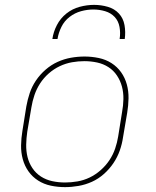

<svg xmlns="http://www.w3.org/2000/svg" viewBox="-20 -760 640 788"><path d="M247 8Q217 8 188.5 2Q160 -4 136.5 -19Q113 -34 97 -56.5Q81 -79 73.5 -106.5Q66 -134 66.5 -163.5Q67 -193 72 -223L88 -323Q93 -351 102 -378Q111 -405 127.5 -429.5Q144 -454 167 -474Q190 -494 216.5 -506Q243 -518 271 -523Q299 -528 327 -528Q356 -528 385 -522Q414 -516 437.5 -501Q461 -486 477 -463.5Q493 -441 500.5 -413.5Q508 -386 507.5 -356.5Q507 -327 502 -297L485 -197Q481 -169 471.5 -142Q462 -115 445.5 -90.5Q429 -66 406.5 -46Q384 -26 357.5 -14Q331 -2 302.5 3Q274 8 247 8ZM247 -11Q272 -11 298 -15.5Q324 -20 348 -31.5Q372 -43 393 -61.5Q414 -80 429 -102.5Q444 -125 452.5 -150Q461 -175 465 -200L481 -300Q486 -327 486.5 -353.5Q487 -380 480.5 -404.5Q474 -429 460 -450Q446 -471 425 -484.5Q404 -498 378.5 -503.5Q353 -509 326 -509Q301 -509 275.5 -504.5Q250 -500 225.5 -488.5Q201 -477 180 -458.5Q159 -440 144.5 -417.5Q130 -395 121.5 -370Q113 -345 109 -320L92 -220Q88 -193 87.5 -166.5Q87 -140 93 -115.5Q99 -91 113 -70Q127 -49 148 -35.5Q169 -22 194.5 -16.5Q220 -11 247 -11ZM195 -600Q199 -629 213.5 -657Q228 -685 252.5 -704.5Q277 -724 307 -732Q337 -740 366 -740Q395 -740 422.5 -732Q450 -724 468 -704.5Q486 -685 491 -657Q496 -629 492 -600H471Q475 -625 470.5 -649.5Q466 -674 450.5 -690.5Q435 -707 411.5 -714Q388 -721 363 -721Q338 -721 312.5 -714Q287 -707 265.5 -690.5Q244 -674 232 -649.5Q220 -625 216 -600Z"/></svg>

Font: Iosevka SS04 Thin Extended
Style: Italic
Weight: 100
Width: 7
Italic angle: -9°
Monospace: yes
Designer: Belleve Invis
Foundry: Belleve Invis
Version: Version 19.0.0; ttfautohint (v1.8.4)